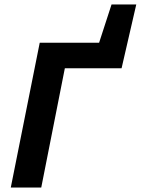

<svg xmlns="http://www.w3.org/2000/svg" viewBox="-20 -844 633 864"><path d="M28.5 0 158.8 -651.8H426L481.9 -823.8H593.2L527.1 -536.8H271.8L165.6 0Z"/></svg>

Font: Source Sans Variable
Style: Italic
Weight: 200
Italic angle: -11°
Designer: Paul D. Hunt
Foundry: Adobe Systems Incorporated
Version: Version 3.006;hotconv 1.0.111;makeotfexe 2.5.65597